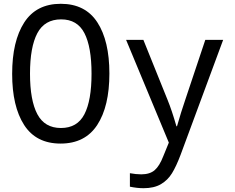

<svg xmlns="http://www.w3.org/2000/svg" viewBox="-20 -746 1240 1011"><path d="M44 -357Q44 -529 107.5 -627.5Q171 -726 300 -726Q429 -726 492.5 -628.5Q556 -531 556 -359Q556 -186 492 -88Q428 10 299 10Q170 10 107 -88Q44 -186 44 -357ZM462 -358Q462 -499 424.5 -571.5Q387 -644 302 -644Q215 -644 176.5 -571Q138 -498 138 -358Q138 -218 176.5 -145Q215 -72 301 -72Q387 -72 424.5 -144.5Q462 -217 462 -358ZM664 237V166Q696 172 724 172Q769 172 794.5 150Q820 128 840 76L869 5L644 -536H735L862 -221Q885 -165 909 -81H912Q933 -155 956 -222L1061 -536H1155L931 69Q908 130 885.5 166.5Q863 203 827 224Q791 245 736 245Q702 245 664 237Z"/></svg>

Font: Noto Sans Mono UI
Style: Regular
Weight: 400
Monospace: yes
Designer: Monotype Design team
Foundry: Monotype Imaging Inc.
Version: Version 1.000